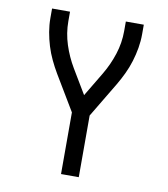

<svg xmlns="http://www.w3.org/2000/svg" viewBox="-82 -805 765 874"><g transform="rotate(10 300.0 -367.5)"><path d="M259 0V-285L162 -447Q146 -474 132 -503.5Q118 -533 108.5 -564Q99 -595 93.5 -627Q88 -659 88 -691V-735H171V-691Q171 -636 188 -583.5Q205 -531 233 -484L300 -372L367 -484Q395 -531 412 -583.5Q429 -636 429 -691V-735H512V-691Q512 -659 506.5 -627Q501 -595 491.5 -564Q482 -533 468 -503.5Q454 -474 438 -447L341 -285V0Z"/></g></svg>

Font: Iosevka Curly Extended
Style: Regular
Weight: 400
Width: 7
Monospace: yes
Designer: Belleve Invis
Foundry: Belleve Invis
Version: Version 11.1.0; ttfautohint (v1.8.3)